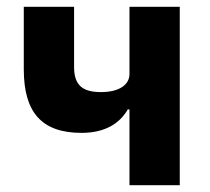

<svg xmlns="http://www.w3.org/2000/svg" viewBox="-20 -545 618 565"><path d="M361 -223V0H509V-525H361V-327C361 -297 333 -274 277 -274C221 -274 198 -296 198 -348V-525H50V-341C50 -215 102 -154 220 -154C288 -154 332 -181 356 -223Z"/></svg>

Font: Braiins Sans
Style: Bold
Weight: 700
Designer: Mike Abbink, Paul van der Laan, Pieter van Rosmalen, Jiri Chlebus, Lubos Buracinsky
Foundry: Bold Monday, Sudetype
Version: Version 1.000;hotconv 1.0.109;makeotfexe 2.5.65596